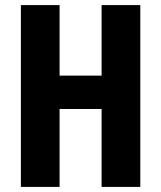

<svg xmlns="http://www.w3.org/2000/svg" viewBox="-20 -734 633 754"><path d="M531 0V-714H379V-437H214V-714H62V0H214V-306H379V0Z"/></svg>

Font: Noto Sans Arabic UI XCn XBd
Style: Regular
Weight: 800
Width: 2
Designer: Monotype Design Team, Nadine Chahine and Nizar Qandah
Foundry: Monotype Imaging Inc.
Version: Version 2.010